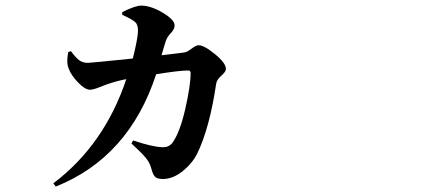

<svg xmlns="http://www.w3.org/2000/svg" viewBox="-20 -611 1540 691"><path d="M419.9 -557.6V-567.4Q466.8 -590.8 488.3 -590.8Q522.5 -590.8 565.4 -565.4Q608.4 -540 608.4 -519.5Q608.4 -505.9 594.7 -491.7Q581.1 -477.5 576.2 -461.9Q570.3 -444.3 561.5 -412.1Q578.1 -414.1 606.4 -417.5Q634.8 -420.9 641.6 -421.9Q652.3 -422.9 668.9 -435.5Q685.5 -448.2 694.3 -448.2Q714.8 -448.2 753.9 -416Q793 -383.8 793 -363.3Q793 -352.5 776.4 -338.4Q759.8 -324.2 757.8 -308.6Q734.4 -150.4 689.5 -57.6Q670.9 -21.5 636.2 5.9Q601.6 33.2 566.4 33.2Q545.9 33.2 538.1 25.4Q530.3 17.6 524.4 -4.9Q519.5 -24.4 505.4 -42Q491.2 -59.6 453.1 -94.7L459 -105.5Q525.4 -83 564.5 -81.1Q585.9 -80.1 599.6 -95.7Q627 -132.8 646.5 -217.8Q666 -302.7 666 -347.7Q666 -357.4 658.2 -357.4Q626 -357.4 542 -343.8Q444.3 -44.9 180.7 60.5L171.9 48.8Q355.5 -89.8 434.6 -326.2Q402.3 -320.3 365.2 -307.6Q359.4 -305.7 337.4 -296.9Q315.4 -288.1 303.7 -288.1Q286.1 -288.1 261.2 -314Q236.3 -339.8 227.5 -363.3Q217.8 -385.7 225.6 -423.8L235.4 -426.8Q252 -404.3 264.6 -394.5Q277.3 -384.8 296.9 -384.8Q305.7 -384.8 458 -400.4Q476.6 -474.6 476.6 -501Q476.6 -523.4 465.8 -532.2Q453.1 -543 419.9 -557.6Z"/></svg>

Font: Bpmf Zihi Serif Bold
Style: Bold
Weight: 700
Foundry: But Ko
Version: Version 1.320